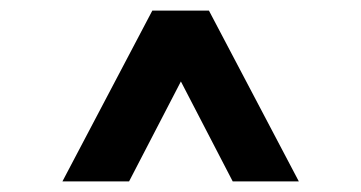

<svg xmlns="http://www.w3.org/2000/svg" viewBox="-20 -765 682 363"><path d="M98 -422H224L322 -611L420 -422H545L375 -745H268Z"/></svg>

Font: Custom Plus Jakarta Sans SemiBold
Style: Regular
Weight: 600
Designer: Gumpita Rahayu & FullSphere
Foundry: Tokotype & FullSphere
Version: Version 1.001;hotconv 1.0.117;makeotfexe 2.5.65602